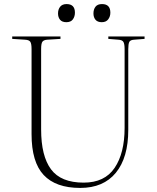

<svg xmlns="http://www.w3.org/2000/svg" viewBox="-20 -909 770 943"><path d="M374 14Q254 14 194.5 -49.5Q135 -113 135 -250V-668Q135 -694 129 -703.5Q123 -713 103 -714L40 -718V-730H277V-718L212 -714Q196 -713 189 -705Q182 -697 182 -668V-273Q182 -143 230.5 -77.5Q279 -12 391 -12Q494 -12 543 -84.5Q592 -157 592 -281V-668Q592 -692 586.5 -702.5Q581 -713 561 -714L512 -718V-730H690V-718L639 -714Q620 -713 615 -703Q610 -693 610 -667V-271Q610 -135 549 -60.5Q488 14 374 14ZM480 -800Q459 -800 449 -812Q439 -824 439 -843Q439 -863 449 -876Q459 -889 481 -889Q522 -889 522 -847Q522 -828 511.5 -814Q501 -800 480 -800ZM306 -800Q285 -800 275 -812Q265 -824 265 -843Q265 -863 275.5 -876Q286 -889 307 -889Q348 -889 348 -847Q348 -828 338 -814Q328 -800 306 -800Z"/></svg>

Font: Literata 72pt ExtraLight
Style: Regular
Weight: 200
Designer: Latin by Veronika Burian and Jose Scaglione. Greek by Irene Vlachou. Cyrillic by Vera Evstafieva.
Foundry: TypeTogether
Version: Version 3.002